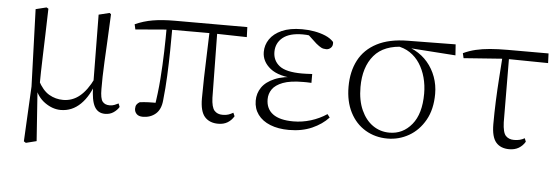

<svg xmlns="http://www.w3.org/2000/svg" viewBox="-48 -667 2947 1014"><g transform="rotate(5 1425.5 -159.5)"><path d="M104 196 119 -96 105 -505 162 -519 172 -513Q170 -433 168 -372.5Q166 -312 164.5 -264.5Q163 -217 162 -177.5Q161 -138 161 -99L152 -82L171 189L115 203ZM518 14Q480 14 462 -18.5Q444 -51 443 -124V-127L439 -505L496 -519L504 -513Q500 -428 497 -366Q494 -304 491.5 -259Q489 -214 488.5 -180Q488 -146 488 -115Q488 -65 500.5 -49Q513 -33 538 -33Q553 -33 564 -37.5Q575 -42 585 -47L592 -29Q582 -12 563 1Q544 14 518 14ZM283 14Q240 14 199 -15Q158 -44 141 -97H139L155 -132Q182 -80 216.5 -60Q251 -40 291 -40Q340 -40 378.5 -71.5Q417 -103 448 -167L461 -155H459Q433 -74 388 -30Q343 14 283 14Z M718 12Q696 12 685 0.5Q674 -11 674 -27Q674 -41 679.5 -49Q685 -57 695 -63Q716 -66 741.5 -67Q767 -68 798 -67L775 -41Q788 -120 793.5 -194.5Q799 -269 801 -340.5Q803 -412 803 -482H833Q833 -415 832 -348Q831 -281 828 -215Q825 -149 818 -85Q814 -36 786.5 -12Q759 12 718 12ZM639 -444 633 -471Q677 -491 726.5 -499.5Q776 -508 844 -508H1227L1229 -455L1048 -459H819ZM1118 14Q1072 14 1046.5 -14.5Q1021 -43 1021 -112Q1021 -161 1022.5 -220.5Q1024 -280 1026.5 -346.5Q1029 -413 1031 -482H1071L1076 -120Q1078 -70 1093.5 -52.5Q1109 -35 1137 -35Q1156 -35 1168.5 -39.5Q1181 -44 1193 -51L1201 -33Q1188 -11 1167.5 1.5Q1147 14 1118 14Z M1493 14Q1436 14 1393.5 -3Q1351 -20 1328 -51.5Q1305 -83 1305 -125Q1305 -164 1326.5 -195.5Q1348 -227 1394 -246.5Q1440 -266 1513 -267V-259Q1415 -262 1370 -298Q1325 -334 1325 -385Q1325 -422 1346 -453Q1367 -484 1409.5 -503Q1452 -522 1516 -522Q1549 -522 1581 -516.5Q1613 -511 1640.5 -499.5Q1668 -488 1685 -469Q1688 -450 1677.5 -439Q1667 -428 1652 -428Q1637 -428 1626 -433.5Q1615 -439 1598 -453L1543 -504L1597 -502L1601 -485Q1576 -490 1559 -492.5Q1542 -495 1522 -495Q1452 -495 1416.5 -466Q1381 -437 1381 -390Q1381 -344 1416 -316.5Q1451 -289 1536 -289Q1547 -289 1559.5 -289.5Q1572 -290 1590 -291V-244Q1572 -245 1563.5 -245Q1555 -245 1547 -245Q1478 -245 1439 -230Q1400 -215 1383.5 -191Q1367 -167 1367 -138Q1367 -87 1403.5 -60Q1440 -33 1512 -33Q1559 -33 1604.5 -47Q1650 -61 1689 -87L1702 -70Q1668 -33 1615 -9.5Q1562 14 1493 14Z M2015 14Q1950 14 1898 -17Q1846 -48 1816.5 -105.5Q1787 -163 1787 -241Q1787 -322 1818.5 -382Q1850 -442 1914.5 -475.5Q1979 -509 2076 -510L2331 -513L2335 -455L2077 -473L2064 -476Q1955 -475 1902.5 -413Q1850 -351 1850 -245Q1850 -174 1873 -123Q1896 -72 1935 -45Q1974 -18 2023 -18Q2094 -18 2141 -75Q2188 -132 2188 -239Q2188 -284 2177 -324.5Q2166 -365 2145 -397.5Q2124 -430 2092.5 -451Q2061 -472 2019 -478L2029 -487Q2078 -484 2118 -463Q2158 -442 2186.5 -408.5Q2215 -375 2230.5 -332.5Q2246 -290 2246 -243Q2246 -161 2213.5 -103.5Q2181 -46 2128.5 -16Q2076 14 2015 14Z M2379 -444 2373 -470Q2405 -485 2439 -493Q2473 -501 2514 -504.5Q2555 -508 2608 -508H2824L2826 -457L2598 -460ZM2661 14Q2615 14 2590.5 -14.5Q2566 -43 2566 -111Q2566 -170 2568.5 -232.5Q2571 -295 2575.5 -358Q2580 -421 2584 -481H2618L2620 -125Q2622 -71 2638 -54Q2654 -37 2682 -37Q2699 -37 2712.5 -40.5Q2726 -44 2738 -51L2745 -33Q2732 -11 2711 1.5Q2690 14 2661 14Z"/></g></svg>

Font: Noto Serif JP
Style: Regular
Weight: 200
Designer: Ryoko NISHIZUKA 西塚涼子 (kana & ideographs); Frank Grießhammer (Latin, Greek & Cyrillic); Wenlong ZHANG 张文龙 (bopomofo); San
Foundry: Adobe
Version: Version 2.001;hotconv 1.1.0;makeotfexe 2.6.0